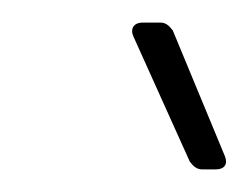

<svg xmlns="http://www.w3.org/2000/svg" viewBox="-20 -720 220 170"><path d="M179 -582 133 -693C130 -697 127 -700 122 -700H106C99 -700 95 -695 98 -688L148 -577C151 -573 154 -570 159 -570H171C179 -570 182 -575 179 -582Z"/></svg>

Font: Barlow Condensed ExtraLight
Style: Italic
Weight: 275
Width: 3
Italic angle: -7°
Designer: Jeremy Tribby
Foundry: Tribby Type
Version: Version 1.422;hotconv 1.0.109;makeotfexe 2.5.65596